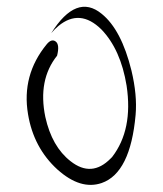

<svg xmlns="http://www.w3.org/2000/svg" viewBox="-20 -760 470 555"><path d="M128 -664Q201 -780 274 -720Q331 -674 360 -556Q377 -485 372 -428Q357 -260 274 -231Q213 -210 146 -270Q77 -333 61 -430Q42 -543 115 -632Q129 -649 141 -640Q153 -631 145 -599Q89 -529 111 -422Q130 -336 184 -294Q245 -246 300 -302Q302 -304 304 -306Q365 -385 346 -512Q329 -617 273 -675Q211 -736 149 -685Q138 -676 128 -664Z"/></svg>

Font: YamSuf
Style: Regular
Weight: 400
Version: Version 1.1